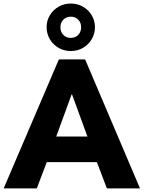

<svg xmlns="http://www.w3.org/2000/svg" viewBox="-38 -1050 800 1070"><path d="M290 -718.8H436.5L742.2 0H557.6L502 -146.5H222.7L167 0H-17.6ZM449.2 -289.1 363.3 -524.4H361.3L275.4 -289.1ZM221.7 -898.4Q221.7 -934.6 239.7 -964.8Q257.8 -995.1 288.6 -1012.7Q319.3 -1030.3 356.4 -1030.3Q393.6 -1030.3 424.3 -1012.7Q455.1 -995.1 473.1 -964.8Q491.2 -934.6 491.2 -898.4Q491.2 -862.3 473.1 -831.5Q455.1 -800.8 424.3 -783.2Q393.6 -765.6 356.4 -765.6Q319.3 -765.6 288.6 -783.2Q257.8 -800.8 239.7 -831.5Q221.7 -862.3 221.7 -898.4ZM356.4 -838.9Q381.8 -838.9 397.9 -855.5Q414.1 -872.1 414.1 -898.4Q414.1 -923.8 397.9 -940.4Q381.8 -957 356.4 -957Q331.1 -957 314.9 -940.4Q298.8 -923.8 298.8 -898.4Q298.8 -872.1 314.9 -855.5Q331.1 -838.9 356.4 -838.9Z"/></svg>

Font: Min Sans Black
Style: Regular
Weight: 900
Designer: Jinseong-Kim, NotoSansCJK, Nunito
Foundry: Jinseong-Kim
Version: Version 1.000